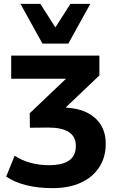

<svg xmlns="http://www.w3.org/2000/svg" viewBox="-20 -784 602 995"><path d="M252 191Q178 191 117 176Q56 161 12 131L56 23Q92 47 137.5 59.5Q183 72 233 72Q304 72 338.5 47.5Q373 23 373 -28Q373 -76 337 -99.5Q301 -123 230 -123L135 -122L134 -197L361 -413L359 -376H38V-496H495V-393L288 -196L240 -227H298Q407 -227 467.5 -177Q528 -127 528 -39Q528 31 494 83Q460 135 398.5 163Q337 191 252 191ZM200 -558 86 -764H189L267 -642L345 -764H448L334 -558Z"/></svg>

Font: Nunito Sans 10pt ExtraBold
Style: Regular
Weight: 800
Designer: Vernon Adams
Foundry: Vernon Adams
Version: Version 3.101;gftools[0.9.27]